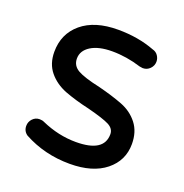

<svg xmlns="http://www.w3.org/2000/svg" viewBox="-102 -612 684 713"><g transform="rotate(20 240.0 -255.0)"><path d="M253.9 -295.9Q309.6 -281.7 350.1 -266.1Q390.1 -250.5 415 -218.5Q439.9 -186.5 439.9 -138.2Q439.9 -72.8 388.7 -31.5Q337.4 9.8 247.1 9.8Q147.9 9.8 64.9 -35.2Q47.9 -46.9 47.9 -67.9Q47.9 -84 59.1 -95.9Q70.3 -107.9 86.9 -107.9Q97.2 -107.9 105 -104Q172.4 -74.2 241.2 -74.2Q352.1 -74.2 352.1 -145Q352.1 -167 329.1 -179Q306.2 -190.9 243.2 -207Q189 -219.2 145 -235.8Q103 -252.4 77.4 -283.7Q51.8 -314.9 51.8 -361.8Q51.8 -433.1 103.5 -476.6Q155.3 -520 247.1 -520Q326.7 -520 392.1 -495.1Q405.8 -491.7 413.3 -480.7Q420.9 -469.7 420.9 -457Q420.9 -440.9 409.4 -429Q397.9 -417 380.9 -417Q377.9 -417 368.2 -418.9Q310.5 -437 253.9 -437Q200.7 -437 169.9 -417.7Q139.2 -398.4 139.2 -367.2Q139.2 -338.9 164.8 -324.2Q190.4 -309.6 253.9 -295.9Z"/></g></svg>

Font: Aka-Acid-Varela
Style: Regular
Weight: 400
Designer: Joe Prince, Avraham Cornfeld, Cyberella
Foundry: Joe Prince, Avraham Cornfeld, Cyberella
Version: Version 2.000; ttfautohint (v1.5.33-1714) -l 8 -r 50 -G 200 